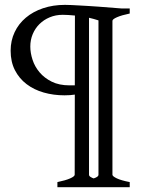

<svg xmlns="http://www.w3.org/2000/svg" viewBox="-20 -650 594 792"><path d="M216.8 122.1V101.1Q250.5 94.2 269.3 85.9Q288.1 77.6 288.1 70.8L288.6 -259.8Q279.8 -258.3 269.5 -257.6Q259.3 -256.8 246.1 -256.8Q200.7 -256.8 160.4 -268.3Q120.1 -279.8 89.6 -303Q59.1 -326.2 41.5 -360.6Q23.9 -395 23.9 -440.9Q23.9 -482.4 40.3 -517.1Q56.6 -551.8 86.4 -576.9Q116.2 -602.1 157.5 -616Q198.7 -629.9 248 -629.9Q258.8 -629.9 274.4 -629.2Q290 -628.4 308.3 -627.4Q326.7 -626.5 346.4 -625.2Q366.2 -624 385.3 -622.6Q430.2 -619.1 480 -615.2H515.1V-594.2Q481.9 -587.4 462.9 -579.1Q443.8 -570.8 443.8 -564V70.8Q443.8 77.1 461.7 85.7Q479.5 94.2 515.1 101.1V122.1ZM288.6 -297.9 289.1 -585.9Q258.8 -588.9 238.8 -588.9Q209.5 -588.9 185.1 -578.6Q160.6 -568.4 142.8 -550.8Q125 -533.2 115 -509.3Q105 -485.4 105 -458Q105 -431.6 114.3 -403.3Q123.5 -375 143.3 -351.6Q163.1 -328.1 193.6 -313Q224.1 -297.9 267.1 -297.9ZM386.2 -565.9Q376.5 -569.3 366.7 -571.8L347.2 -576.7V70.8Q347.2 76.2 354.2 80.3Q361.3 84.5 366.2 85.9Q372.1 84.5 379.2 80.3Q386.2 76.2 386.2 70.8Z"/></svg>

Font: Gentium Unicode
Style: Regular
Weight: 400
Version: Version 1.009